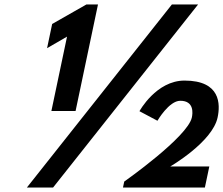

<svg xmlns="http://www.w3.org/2000/svg" viewBox="-20 -845 1005 865"><path d="M192.1 -628 282 -680 211.5 -345H320.5L421.5 -825H369.5L215 -737ZM872.5 -825H754.5L101 0H219ZM792.2 -391C856.2 -391 848 -333 844.4 -316C825.9 -228 539.7 -27 539.7 -27L534 0H903L923 -95H747C747 -95 937.1 -205 960.4 -316C972.9 -375 974.4 -482 811.4 -482C683.4 -482 608.3 -344 608.3 -344L689.3 -301C689.3 -301 741.2 -391 792.2 -391Z"/></svg>

Font: Hussar
Style: BdOblTwo
Weight: 700
Foundry: Cannot Into Space Fonts
Version: Version 2.00